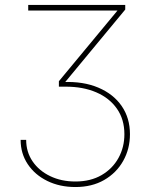

<svg xmlns="http://www.w3.org/2000/svg" viewBox="-20 -566 604 777"><path d="M285.2 190.9Q221.7 190.9 171.4 166.3Q121.1 141.6 92.3 98.4Q63.5 55.2 63.5 0H85.9Q85.9 48.8 111.8 86.9Q137.7 125 182.9 146.7Q228 168.5 285.2 168.5Q346.7 168.5 391.1 142.6Q435.5 116.7 459.5 73.2Q483.4 29.8 483.4 -22.9Q483.4 -83 453.1 -126.2Q422.9 -169.4 369.4 -192.4Q315.9 -215.3 246.1 -215.3H218.3V-237.3L455.1 -522.9V-523.4H94.2V-545.9H486.8V-527.3L234.9 -223.1V-233.9Q316.9 -237.3 377.9 -211.4Q439 -185.5 472.4 -137Q505.9 -88.4 505.9 -22.9Q505.9 36.6 478.5 85.2Q451.2 133.8 401.6 162.4Q352.1 190.9 285.2 190.9Z"/></svg>

Font: Inter 20pt Thin
Style: Regular
Weight: 250
Version: Version 4.001;git-66647c0bb